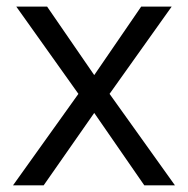

<svg xmlns="http://www.w3.org/2000/svg" viewBox="-20 -555 564 575"><path d="M214.8 -273.9 28.8 -535.2H121.1L262.2 -330.1L402.8 -535.2H494.1L308.1 -273.9L503.9 0H412.1L262.2 -216.8L110.8 0H19Z"/></svg>

Font: CAA NEO Sans
Style: Regular
Weight: 400
Version: Version 1.10